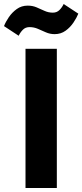

<svg xmlns="http://www.w3.org/2000/svg" viewBox="-47 -936 410 956"><path d="M80 0V-693H236V0ZM46 -758 -27 -806Q-19 -827 -3 -850.5Q13 -874 36.5 -891Q60 -908 91 -908Q115 -908 135 -899.5Q155 -891 174.5 -882Q194 -873 216 -873Q236 -873 249 -886Q262 -899 270 -916L343 -868Q335 -848 319 -824Q303 -800 279.5 -783Q256 -766 225 -766Q202 -766 181.5 -775Q161 -784 141.5 -792.5Q122 -801 100 -801Q80 -801 67 -788Q54 -775 46 -758Z"/></svg>

Font: Ubuntu Sans ExtraBold
Style: Regular
Weight: 800
Designer: Dalton Maag Ltd
Foundry: Dalton Maag Ltd
Version: Version 1.006; ttfautohint (v1.8.4.7-5d5b)